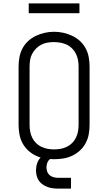

<svg xmlns="http://www.w3.org/2000/svg" viewBox="-20 -934 640 1136"><path d="M300 8Q272 8 244.5 3.5Q217 -1 192 -13Q167 -25 146.5 -44Q126 -63 113 -87.5Q100 -112 95 -139.5Q90 -167 90 -195V-540Q90 -568 95 -595.5Q100 -623 113 -647.5Q126 -672 146.5 -691Q167 -710 192.5 -722Q218 -734 245 -740Q272 -746 300 -746Q328 -746 355 -740Q382 -734 407.5 -722Q433 -710 453.5 -691Q474 -672 487 -647.5Q500 -623 505 -595.5Q510 -568 510 -540V-195Q510 -167 505 -139.5Q500 -112 487 -87.5Q474 -63 453.5 -44Q433 -25 408 -13Q383 -1 355.5 3.5Q328 8 300 8ZM300 -50Q319 -50 338.5 -53.5Q358 -57 375.5 -65.5Q393 -74 407 -88Q421 -102 429.5 -119.5Q438 -137 441.5 -156.5Q445 -176 445 -195V-540Q445 -560 441.5 -579Q438 -598 429.5 -615.5Q421 -633 406.5 -647.5Q392 -662 374.5 -670Q357 -678 337.5 -681.5Q318 -685 298 -685Q279 -685 259.5 -681.5Q240 -678 223 -669Q206 -660 192.5 -646Q179 -632 170 -615Q161 -598 158 -578.5Q155 -559 155 -540V-195Q155 -176 158.5 -156.5Q162 -137 170.5 -119.5Q179 -102 193 -88Q207 -74 224.5 -65.5Q242 -57 261.5 -53.5Q281 -50 300 -50ZM325 182Q309 182 293 180Q277 178 261.5 172.5Q246 167 232.5 157.5Q219 148 210 135Q201 122 197 106Q193 90 193 74Q193 52 200 31.5Q207 11 222 -4Q237 -19 258 -25.5Q279 -32 300 -32V0Q290 0 280.5 4.5Q271 9 265.5 18Q260 27 257.5 37Q255 47 255 57Q255 71 260 83.5Q265 96 275.5 104Q286 112 299 115Q312 118 325 118H400V182ZM150 -856V-914H450V-856Z"/></svg>

Font: Iosevka Slab Light Extended
Style: Regular
Weight: 300
Width: 7
Monospace: yes
Designer: Belleve Invis
Foundry: Belleve Invis
Version: Version 11.1.0; ttfautohint (v1.8.3)